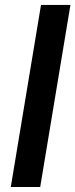

<svg xmlns="http://www.w3.org/2000/svg" viewBox="-20 -747 301 767"><path d="M261.4 -727.3H143.8L23.1 0H140.6Z"/></svg>

Font: Magic Ui Pro Semi Bold
Style: Italic
Weight: 600
Italic angle: -9.39999°
Designer: Stefan Endress, Andreas Faust
Version: Version 1.000;FEAKit 1.0